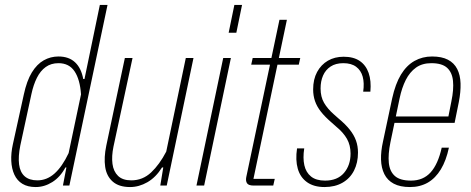

<svg xmlns="http://www.w3.org/2000/svg" viewBox="-20 -749 1900 775"><path d="M124 6Q92 6 70.5 -7Q49 -20 38 -44Q27 -68 25.5 -99.5Q24 -131 32 -167L76 -367Q88 -423 108.5 -456.5Q129 -490 156.5 -505.5Q184 -521 216 -521Q258 -521 283 -497.5Q308 -474 316 -430H321L383 -729H414L260 0H234L248 -73H244Q223 -34 191 -14Q159 6 124 6ZM131 -21Q169 -21 200 -48.5Q231 -76 257 -131L307 -368Q303 -428 281 -461Q259 -494 216 -494Q186 -494 164.5 -478.5Q143 -463 129 -435Q115 -407 107 -370L62 -162Q53 -117 57 -85.5Q61 -54 79.5 -37.5Q98 -21 131 -21Z M761 -515 653 0H627L639 -73H634Q609 -33 575 -13.5Q541 6 505 6Q460 6 435 -16Q410 -38 404.5 -75.5Q399 -113 409 -161L484 -515H515L438 -157Q430 -118 434 -87.5Q438 -57 456.5 -39Q475 -21 510 -21Q556 -21 590 -53Q624 -85 651 -137L730 -515Z M773 0 881 -515H912L804 0ZM903 -617 926 -729H957L934 -617Z M1004 0Q983 0 977 -9.5Q971 -19 974 -34L1108 -669H1138L1003 -27H1089L1083 0ZM994 -488 1000 -515H1192L1186 -488Z M1290 6Q1247 6 1219.5 -13.5Q1192 -33 1182 -68Q1172 -103 1179 -150H1208Q1202 -111 1208.5 -82Q1215 -53 1235.5 -36.5Q1256 -20 1292 -20Q1342 -20 1368.5 -51Q1395 -82 1395 -129Q1395 -163 1380.5 -188.5Q1366 -214 1338 -237L1320 -253Q1292 -277 1275.5 -298Q1259 -319 1251.5 -341Q1244 -363 1244 -388Q1244 -429 1260 -458.5Q1276 -488 1303.5 -504Q1331 -520 1367 -520Q1407 -520 1432 -503Q1457 -486 1468 -454.5Q1479 -423 1475 -379H1446Q1451 -414 1444 -439.5Q1437 -465 1417.5 -479.5Q1398 -494 1366 -494Q1335 -494 1314.5 -480.5Q1294 -467 1284 -444Q1274 -421 1274 -392Q1274 -358 1288 -334Q1302 -310 1327 -288L1345 -272Q1374 -248 1391.5 -226Q1409 -204 1417 -181.5Q1425 -159 1425 -133Q1425 -92 1409 -60.5Q1393 -29 1362.5 -11.5Q1332 6 1290 6Z M1635 6Q1595 6 1569.5 -7.5Q1544 -21 1531.5 -46Q1519 -71 1518 -104.5Q1517 -138 1526 -178L1563 -352Q1576 -411 1598.5 -448Q1621 -485 1653 -503Q1685 -521 1724 -521Q1763 -521 1788 -508Q1813 -495 1825.5 -470.5Q1838 -446 1839 -412Q1840 -378 1832 -337L1815 -253H1566L1571 -279H1795L1789 -274L1802 -340Q1812 -388 1808.5 -422.5Q1805 -457 1784.5 -475.5Q1764 -494 1721 -494Q1684 -494 1659 -476Q1634 -458 1618 -426.5Q1602 -395 1593 -352L1556 -175Q1546 -126 1549.5 -91.5Q1553 -57 1574 -38.5Q1595 -20 1639 -20Q1688 -20 1718 -53Q1748 -86 1763 -153H1792Q1781 -101 1759.5 -65.5Q1738 -30 1707 -12Q1676 6 1635 6Z"/></svg>

Font: Hubot Sans Condensed ExtraLight
Style: Italic
Weight: 200
Width: 3
Italic angle: -12.0243°
Designer: Deni Anggara
Foundry: GitHub, Inc., Subsidiary of Microsoft Corporation
Version: Version 2.000